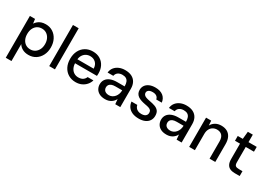

<svg xmlns="http://www.w3.org/2000/svg" viewBox="11 -1705 4061 2911"><g transform="rotate(30 2042.0 -250.0)"><path d="M69 220V-512H159L169 -435Q185 -459 208.5 -479.5Q232 -500 265.5 -512Q299 -524 343 -524Q415 -524 469 -489Q523 -454 553.5 -393.5Q584 -333 584 -255Q584 -178 553 -117.5Q522 -57 468 -22.5Q414 12 343 12Q283 12 238.5 -11.5Q194 -35 169 -77V220ZM326 -75Q371 -75 406 -97.5Q441 -120 461.5 -160.5Q482 -201 482 -256Q482 -311 461.5 -352Q441 -393 406 -415.5Q371 -438 326 -438Q279 -438 244 -415.5Q209 -393 189.5 -352Q170 -311 170 -256Q170 -201 189.5 -160.5Q209 -120 244 -97.5Q279 -75 326 -75Z M703 0V-720H803V0Z M1168 12Q1095 12 1039.5 -21.5Q984 -55 953 -115Q922 -175 922 -255Q922 -336 953 -396.5Q984 -457 1040 -490.5Q1096 -524 1169 -524Q1244 -524 1297 -491Q1350 -458 1378 -402.5Q1406 -347 1406 -279Q1406 -269 1405.5 -258Q1405 -247 1404 -233H995V-303H1306Q1304 -369 1265 -405.5Q1226 -442 1168 -442Q1128 -442 1094.5 -423Q1061 -404 1040.5 -367.5Q1020 -331 1020 -275V-247Q1020 -190 1040 -150.5Q1060 -111 1093.5 -91Q1127 -71 1167 -71Q1217 -71 1247 -91.5Q1277 -112 1291 -147H1392Q1379 -102 1348 -66Q1317 -30 1271.5 -9Q1226 12 1168 12Z M1685 12Q1624 12 1583.5 -9.5Q1543 -31 1523 -67Q1503 -103 1503 -145Q1503 -195 1528.5 -231Q1554 -267 1602 -286Q1650 -305 1717 -305H1847Q1847 -351 1835 -381Q1823 -411 1797.5 -426Q1772 -441 1732 -441Q1688 -441 1657 -420Q1626 -399 1618 -358H1518Q1524 -411 1554 -448Q1584 -485 1630.5 -504.5Q1677 -524 1732 -524Q1803 -524 1850.5 -499.5Q1898 -475 1922.5 -429.5Q1947 -384 1947 -321V0H1859L1851 -86Q1841 -65 1825.5 -47.5Q1810 -30 1789.5 -16.5Q1769 -3 1743 4.5Q1717 12 1685 12ZM1704 -69Q1735 -69 1761 -82.5Q1787 -96 1805.5 -118.5Q1824 -141 1834 -169.5Q1844 -198 1845 -230V-235H1727Q1684 -235 1658 -224Q1632 -213 1620 -194.5Q1608 -176 1608 -152Q1608 -127 1619 -108.5Q1630 -90 1652 -79.5Q1674 -69 1704 -69Z M2274 12Q2206 12 2158 -9.5Q2110 -31 2083.5 -69.5Q2057 -108 2052 -158H2153Q2158 -134 2172 -114Q2186 -94 2211.5 -81.5Q2237 -69 2274 -69Q2306 -69 2328 -78.5Q2350 -88 2360.5 -105Q2371 -122 2371 -142Q2371 -171 2357.5 -186.5Q2344 -202 2317.5 -210.5Q2291 -219 2253 -225Q2215 -232 2181.5 -242.5Q2148 -253 2123 -270Q2098 -287 2084 -312.5Q2070 -338 2070 -374Q2070 -418 2093 -452Q2116 -486 2159 -505Q2202 -524 2262 -524Q2347 -524 2398 -484.5Q2449 -445 2458 -373H2361Q2356 -406 2330 -424.5Q2304 -443 2261 -443Q2216 -443 2192.5 -426Q2169 -409 2169 -381Q2169 -362 2181 -346.5Q2193 -331 2219 -321Q2245 -311 2285 -304Q2342 -294 2384 -279Q2426 -264 2449.5 -234Q2473 -204 2473 -149Q2473 -100 2448.5 -63.5Q2424 -27 2379.5 -7.5Q2335 12 2274 12Z M2759 12Q2698 12 2657.5 -9.5Q2617 -31 2597 -67Q2577 -103 2577 -145Q2577 -195 2602.5 -231Q2628 -267 2676 -286Q2724 -305 2791 -305H2921Q2921 -351 2909 -381Q2897 -411 2871.5 -426Q2846 -441 2806 -441Q2762 -441 2731 -420Q2700 -399 2692 -358H2592Q2598 -411 2628 -448Q2658 -485 2704.5 -504.5Q2751 -524 2806 -524Q2877 -524 2924.5 -499.5Q2972 -475 2996.5 -429.5Q3021 -384 3021 -321V0H2933L2925 -86Q2915 -65 2899.5 -47.5Q2884 -30 2863.5 -16.5Q2843 -3 2817 4.5Q2791 12 2759 12ZM2778 -69Q2809 -69 2835 -82.5Q2861 -96 2879.5 -118.5Q2898 -141 2908 -169.5Q2918 -198 2919 -230V-235H2801Q2758 -235 2732 -224Q2706 -213 2694 -194.5Q2682 -176 2682 -152Q2682 -127 2693 -108.5Q2704 -90 2726 -79.5Q2748 -69 2778 -69Z M3153 0V-512H3243L3249 -429Q3272 -473 3315.5 -498.5Q3359 -524 3417 -524Q3476 -524 3519 -501Q3562 -478 3586 -430.5Q3610 -383 3610 -312V0H3510V-302Q3510 -370 3478.5 -404.5Q3447 -439 3390 -439Q3352 -439 3320.5 -421Q3289 -403 3271 -368.5Q3253 -334 3253 -284V0Z M3952 0Q3904 0 3869 -15Q3834 -30 3815 -65Q3796 -100 3796 -160V-428H3708V-512H3796L3809 -643H3896V-512H4040V-428H3896V-159Q3896 -116 3914 -100.5Q3932 -85 3976 -85H4037V0Z"/></g></svg>

Font: DM Sans 12pt Medium
Style: Regular
Weight: 500
Version: Version 4.004;gftools[0.9.30]